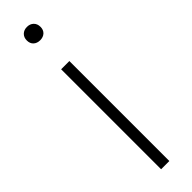

<svg xmlns="http://www.w3.org/2000/svg" viewBox="-262 -741 734 734"><g transform="rotate(-45 105.0 -374.0)"><path d="M83 0V-540.5H127.5V0ZM105 -675.5Q88.5 -675.5 78.2 -685Q68 -694.5 68 -711Q68 -727.5 78.2 -737.5Q88.5 -747.5 105 -747.5Q121.5 -747.5 131.8 -737.5Q142 -727.5 142 -711Q142 -694.5 131.8 -685Q121.5 -675.5 105 -675.5Z"/></g></svg>

Font: Encode Sans XLt
Style: Regular
Weight: 200
Designer: Multiple Designers
Foundry: Impallari Type
Version: Version 3.002; ttfautohint (v1.8.3) -l 8 -r 50 -G 200 -x 14 